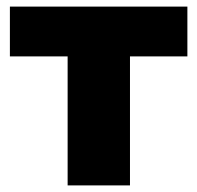

<svg xmlns="http://www.w3.org/2000/svg" viewBox="-20 -562 598 582"><path d="M185 0V-433L226 -391H10V-542H548V-391H332L374 -433V0Z"/></svg>

Font: MOST Montserrat ExtraBold
Style: Regular
Weight: 800
Designer: Julieta Ulanovsky
Foundry: Julieta Ulanovsky
Version: Version 8.000;March 11, 2024;FontCreator 15.0.0.2926 64-bit